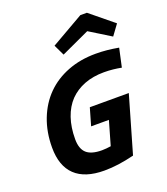

<svg xmlns="http://www.w3.org/2000/svg" viewBox="-164 -1029 1007 1157"><g transform="rotate(-20 339.5 -450.0)"><path d="M641 -651 615 -532Q590 -537 562 -540Q534 -543 503 -543Q433 -543 377.5 -521.5Q322 -500 283 -460Q244 -419 223.5 -359Q203 -299 203 -223Q203 -161 234 -133Q265 -105 333 -105Q347 -105 361.5 -106.5Q376 -108 390 -110L434 -263H320L352 -374H602L497 -11Q444 2 397 8.5Q350 15 305 15Q181 15 118 -45Q55 -105 55 -223Q55 -322 87 -404.5Q119 -487 177 -545Q234 -602 315 -633.5Q396 -665 495 -665Q532 -665 567 -661.5Q602 -658 641 -651ZM312 -726 279 -795 488 -915H530L679 -793L630 -726L494 -810Z"/></g></svg>

Font: Intel One Mono
Style: Bold Italic
Weight: 700
Italic angle: -16°
Monospace: yes
Designer: Fred Shallcrass
Foundry: Frere-Jones Type LLC
Version: Version 1.400;hotconv 1.1.0;makeotfexe 2.6.0;FJTRelease1.4